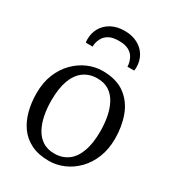

<svg xmlns="http://www.w3.org/2000/svg" viewBox="-196 -932 961 1056"><g transform="rotate(30 284.0 -404.0)"><path d="M34.5 -278.5Q34.5 -346.5 56.2 -399.8Q78 -453 114.8 -490Q151.5 -527 196.8 -546.5Q242 -566 289.5 -566Q378 -566 431.8 -526Q485.5 -486 509.8 -420.2Q534 -354.5 534 -277Q534 -209 512.2 -155.5Q490.5 -102 454 -65Q417.5 -28 372 -8.5Q326.5 11 279 11Q212.5 11 165.8 -12Q119 -35 90.2 -75.2Q61.5 -115.5 48 -167.8Q34.5 -220 34.5 -278.5ZM284 -39Q334 -39 369.8 -65Q405.5 -91 424.5 -142.8Q443.5 -194.5 443.5 -270.5Q443.5 -319.5 435 -363.8Q426.5 -408 407.8 -442.5Q389 -477 359 -496.5Q329 -516 285 -516Q235 -516 199 -490Q163 -464 144 -412.8Q125 -361.5 125 -284.5Q125 -235 133.8 -190.8Q142.5 -146.5 161.5 -112Q180.5 -77.5 210.8 -58.2Q241 -39 284 -39ZM284 -817.5Q332.5 -817.5 367.5 -798.5Q402.5 -779.5 421 -747.5Q439.5 -715.5 439.5 -675.5Q439.5 -670.5 439 -665Q438.5 -659.5 437.5 -654H394.5Q394.5 -656.5 394.5 -660.8Q394.5 -665 393.5 -669.5Q390.5 -689 380.2 -708.5Q370 -728 347 -741Q324 -754 284 -754Q244 -754 221.2 -741Q198.5 -728 188 -708.5Q177.5 -689 174.5 -669.5Q174 -665 173.8 -660.8Q173.5 -656.5 173.5 -654H130.5Q129.5 -659.5 129 -665Q128.5 -670.5 128.5 -675.5Q128.5 -715.5 147.2 -747.5Q166 -779.5 200.8 -798.5Q235.5 -817.5 284 -817.5Z"/></g></svg>

Font: Merriweather 28pt Light
Style: Regular
Weight: 300
Version: Version 2.100